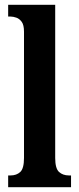

<svg xmlns="http://www.w3.org/2000/svg" viewBox="-20 -780 330 800"><path d="M14 0V-49H24Q49 -49 64.5 -63.5Q80 -78 80 -122V-648Q80 -676 70.5 -689Q61 -702 48 -706.5Q35 -711 24 -711H14V-760H210V-122Q210 -78 226 -63.5Q242 -49 267 -49H276V0Z"/></svg>

Font: Noto Serif Tamil ExtraCondensed
Style: Bold
Weight: 700
Width: 2
Designer: Indian Type Foundry, Tom Grace, and the Monotype Design Team
Foundry: Monotype Imaging Inc.
Version: Version 2.004; ttfautohint (v1.8.4.7-5d5b)